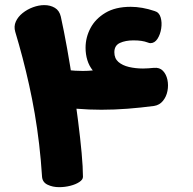

<svg xmlns="http://www.w3.org/2000/svg" viewBox="-20 -736 771 767"><path d="M148 -29.6Q143.7 -97.6 136.3 -160.3Q128.9 -223.1 118.8 -282Q108.7 -340.9 96.3 -396.6Q84 -452.2 70.1 -505.2Q56.1 -558.2 40.9 -609Q34.6 -630.6 43.2 -649.8Q51.9 -669.1 70.3 -683.8Q88.8 -698.6 111.9 -707.1Q135.1 -715.6 157 -715.6Q180.9 -715.6 199.2 -704.7Q217.4 -693.8 223 -669.4Q235.4 -613 248 -543Q260.6 -473 271.7 -398.4Q282.9 -323.9 291.8 -253.6Q300.8 -183.2 306.1 -125Q311.4 -66.8 311.4 -29.6Q311.4 -18.4 296.8 -8.8Q282.2 0.8 260.6 6.2Q239 11.7 216.1 11.7Q190.4 11.7 170.1 1.9Q149.8 -7.8 148 -29.6ZM192.2 -312.8V-465.2Q218.1 -459.8 249.2 -456.2Q280.2 -452.6 310.9 -452.6Q321.3 -452.6 330.8 -453.1Q340.2 -453.6 350.7 -454.6Q336 -472.7 328.9 -495.9Q321.8 -519.1 321.8 -545.3Q321.8 -586.3 341.3 -623.4Q360.8 -660.6 400.9 -684.7Q441 -708.8 502.1 -708.8Q524.4 -708.8 548.5 -704.6Q572.6 -700.4 597.6 -691.9Q615.8 -686.9 621.7 -666.6Q627.7 -646.3 624 -622.3Q620.3 -598.3 609.1 -580.9Q597.8 -563.6 580.8 -563.6Q576.7 -563.6 570.9 -566Q558.1 -570.8 544.7 -572.7Q531.2 -574.7 512.9 -574.7Q481.3 -574.7 459.1 -564.5Q436.8 -554.3 436.8 -527.2Q436.8 -502.7 452.9 -488.6Q469.1 -474.6 495.4 -468.4Q521.7 -462.3 551.2 -462.3Q561.6 -462.3 572.5 -463.1Q583.4 -463.8 594.8 -465Q617.6 -467 630.8 -453.2Q644.1 -439.3 648.8 -417.4Q653.4 -395.4 649 -372.6Q644.6 -349.8 631 -333.1Q617.4 -316.3 595.7 -312.8Q542.9 -305.8 490.1 -301.7Q437.2 -297.6 385.2 -297.6Q336 -297.6 287.4 -301.6Q238.8 -305.6 192.2 -312.8Z"/></svg>

Font: Playpen Sans Arabic
Style: Regular
Weight: 400
Designer: Azza Alameddine, Laura Meseguer, Veronika Burian, José Scaglione
Foundry: TypeTogether
Version: Version 2.000